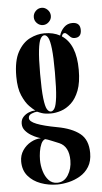

<svg xmlns="http://www.w3.org/2000/svg" viewBox="-60 -695 519 981"><g transform="rotate(-5 199.0 -205.0)"><path d="M194 249Q149 249 109 234.2Q69 219.5 44.2 190Q19.5 160.5 19.5 116Q19.5 84 36.2 59.2Q53 34.5 78.5 20.5Q104 6.5 130 6Q126.5 5 112.2 -0.2Q98 -5.5 81 -15.8Q64 -26 51.5 -41Q39 -56 39 -76Q39 -97.5 51.8 -111Q64.5 -124.5 81.2 -131Q98 -137.5 109.5 -137.5Q114 -137.5 115 -137Q105 -143.5 85.2 -163.2Q65.5 -183 49 -220.8Q32.5 -258.5 32.5 -319Q32.5 -399 57.2 -444Q82 -489 119.2 -507.8Q156.5 -526.5 194.5 -526.5Q240.5 -526.5 274 -508Q281 -532 298.5 -549.2Q316 -566.5 341 -566.5Q381.5 -566.5 381.5 -527.5Q381.5 -489 346.5 -489Q334.5 -489 326 -496.5Q317.5 -504 311 -511.2Q304.5 -518.5 297.5 -518.5Q287 -518.5 282.5 -503Q353.5 -456.5 353.5 -325.5Q353.5 -261 337.8 -220Q322 -179 297.2 -156.2Q272.5 -133.5 244.8 -124.5Q217 -115.5 193 -115.5Q163.5 -115.5 146.2 -121.5Q129 -127.5 125 -130Q124 -130.5 121 -130.5Q112 -130.5 95 -123.8Q78 -117 78 -101.5Q78 -84 114 -69.8Q150 -55.5 218 -43Q292.5 -29.5 333.5 2.8Q374.5 35 374.5 103Q374.5 145 357 173.2Q339.5 201.5 311.5 218Q283.5 234.5 252.2 241.8Q221 249 194 249ZM193 -125.5Q204 -125.5 212.5 -139.8Q221 -154 226 -196.2Q231 -238.5 231 -323.5Q231 -402.5 226.2 -444.2Q221.5 -486 213 -501.2Q204.5 -516.5 193.5 -516.5Q182.5 -516.5 173.8 -501.2Q165 -486 160 -443.8Q155 -401.5 155 -321.5Q155 -238.5 160 -196.2Q165 -154 173.5 -139.8Q182 -125.5 193 -125.5ZM194 240Q229.5 240 250 207.2Q270.5 174.5 270.5 132Q270.5 60.5 222 39.5Q206 33 183.8 23.8Q161.5 14.5 151.5 12.5Q138.5 17 130.8 34.2Q123 51.5 119.5 73.8Q116 96 116 116Q116 145.5 124.5 174Q133 202.5 150.2 221.2Q167.5 240 194 240ZM192 -569Q174 -569 161 -582Q148 -595 148 -612.5Q148 -631 161 -644.2Q174 -657.5 192 -657.5Q209 -657.5 222.2 -644.2Q235.5 -631 235.5 -612.5Q235.5 -595 222.2 -582Q209 -569 192 -569Z"/></g></svg>

Font: Imbue 100pt
Style: Bold
Weight: 700
Designer: Tyler Finck
Foundry: Etcetera Type Company
Version: Version 1.102; ttfautohint (v1.8.3)